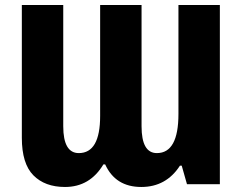

<svg xmlns="http://www.w3.org/2000/svg" viewBox="-20 -734 969 765"><path d="M239 11Q338 11 392 -79H399Q440 11 543 11Q642 11 697 -74H704L725 0H856V-714H691V-280Q691 -124 605 -124Q544 -124 544 -231V-714H379V-272Q379 -124 294 -124Q232 -124 232 -231V-714H67V-185Q67 -82 113 -35.5Q159 11 239 11Z"/></svg>

Font: Noto Sans Display SemiCondensed Extra
Style: Regular
Weight: 800
Width: 4
Designer: Monotype Design Team
Foundry: Monotype Imaging Inc.
Version: Version 1.900